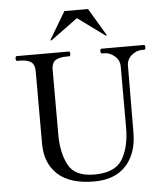

<svg xmlns="http://www.w3.org/2000/svg" viewBox="-63 -1015 943 1085"><g transform="rotate(-5 409.0 -473.0)"><path d="M152 -224V-635Q152 -674 130.5 -688.5Q109 -703 66 -703H52Q45 -703 45 -716Q45 -730 52 -730H348Q352 -730 353.5 -726.5Q355 -723 355 -716Q355 -703 348 -703H334Q291 -703 269.5 -688.5Q248 -674 248 -635V-266Q248 -165 284.5 -95Q321 -25 432 -25Q549 -25 591 -94Q633 -163 633 -273V-620Q633 -656 605.5 -679.5Q578 -703 547 -703H533Q526 -703 526 -716Q526 -730 533 -730H773Q778 -730 779.5 -726.5Q781 -723 781 -716Q781 -703 773 -703H760Q729 -703 701.5 -680Q674 -657 674 -620L672 -244Q672 -124 608.5 -55Q545 14 428 14Q291 14 221.5 -49.5Q152 -113 152 -224ZM251 -804 252 -807 343 -960H477L568 -807L569 -804Q569 -801 566 -801Q564 -801 563 -802L410 -914L257 -802Q256 -801 254 -801Q251 -801 251 -804Z"/></g></svg>

Font: Shippori Mincho Medium
Style: Regular
Weight: 500
Designer: FONTDASU
Foundry: FONTDASU / Google Inc. / but / Adobe
Version: Version 3.110; ttfautohint (v1.8.3)